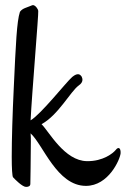

<svg xmlns="http://www.w3.org/2000/svg" viewBox="-20 -702 493 753"><path d="M130 -659C129 -668 118 -682 109 -682C106 -682 92 -675 77 -670C67 -666 60 -659 58 -655C46 -618 42 -532 34 -358C29 -255 26 -154 26 -87C26 -41 28 -11 31 -7C39 2 68 31 82 31C90 31 99 29 99 19C99 11 101 -79 101 -147C101 -158 101 -169 100 -179C149 -135 203 27 317 27C406 27 451 -77 453 -101C454 -121 445 -129 433 -113C424 -102 385 -69 321 -70C233 -71 173 -185 143 -215C209 -251 256 -343 289 -367C308 -380 304 -394 300 -402C295 -409 286 -419 263 -400C238 -378 141 -254 100 -230C105 -333 132 -651 130 -659Z"/></svg>

Font: Oregano
Style: Regular
Weight: 400
Designer: Astigmatic (AOETI)
Foundry: Astigmatic (AOETI)
Version: Version 1.000